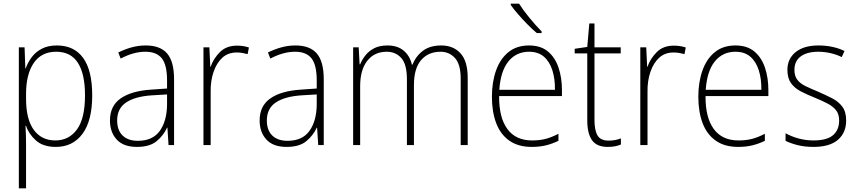

<svg xmlns="http://www.w3.org/2000/svg" viewBox="-20 -785 4641 1039"><path d="M288 -539Q381 -539 430 -471.5Q479 -404 479 -269Q479 -132 426.5 -61Q374 10 282 10Q214 10 175 -24.5Q136 -59 121 -104H118Q121 -55 121 -1V234H82V-529H113L117 -415H119Q131 -448 152 -476Q173 -504 206.5 -521.5Q240 -539 288 -539ZM284 -505Q204 -505 162.5 -444Q121 -383 121 -277V-251Q121 -139 163 -82Q205 -25 279 -25Q353 -25 396.5 -84.5Q440 -144 440 -269Q440 -385 401.5 -445Q363 -505 284 -505Z M769 -539Q847 -539 884.5 -495.5Q922 -452 922 -355V0H892L886 -94H884Q865 -52 827.5 -21Q790 10 721 10Q648 10 611.5 -30Q575 -70 575 -133Q575 -212 633 -252.5Q691 -293 798 -300L884 -306V-349Q884 -434 855.5 -469.5Q827 -505 767 -505Q735 -505 702 -496Q669 -487 633 -468L620 -501Q654 -518 691.5 -528.5Q729 -539 769 -539ZM801 -269Q711 -263 662.5 -230.5Q614 -198 614 -133Q614 -80 643.5 -51.5Q673 -23 726 -23Q806 -23 844.5 -76.5Q883 -130 884 -219V-274Z M1262 -538Q1298 -538 1327 -528L1320 -492Q1306 -496 1291.5 -498.5Q1277 -501 1261 -501Q1214 -501 1183 -472.5Q1152 -444 1135.5 -395.5Q1119 -347 1120 -288V0H1081V-529H1113L1118 -424H1120Q1135 -468 1170 -503Q1205 -538 1262 -538Z M1579 -539Q1657 -539 1694.5 -495.5Q1732 -452 1732 -355V0H1702L1696 -94H1694Q1675 -52 1637.5 -21Q1600 10 1531 10Q1458 10 1421.5 -30Q1385 -70 1385 -133Q1385 -212 1443 -252.5Q1501 -293 1608 -300L1694 -306V-349Q1694 -434 1665.5 -469.5Q1637 -505 1577 -505Q1545 -505 1512 -496Q1479 -487 1443 -468L1430 -501Q1464 -518 1501.5 -528.5Q1539 -539 1579 -539ZM1611 -269Q1521 -263 1472.5 -230.5Q1424 -198 1424 -133Q1424 -80 1453.5 -51.5Q1483 -23 1536 -23Q1616 -23 1654.5 -76.5Q1693 -130 1694 -219V-274Z M2368 -539Q2433 -539 2472 -496.5Q2511 -454 2511 -363V0H2473V-360Q2473 -437 2442 -471Q2411 -505 2364 -505Q2298 -505 2259 -460Q2220 -415 2220 -324V0H2182V-356Q2182 -437 2151.5 -471Q2121 -505 2073 -505Q2006 -505 1967.5 -456Q1929 -407 1929 -319V0H1891V-529H1921L1926 -437H1929Q1939 -462 1957.5 -485.5Q1976 -509 2005 -524Q2034 -539 2077 -539Q2131 -539 2164.5 -511Q2198 -483 2209 -435H2212Q2231 -482 2269 -510.5Q2307 -539 2368 -539Z M2843 -539Q2906 -539 2945 -506.5Q2984 -474 3002.5 -419Q3021 -364 3021 -297V-265H2681Q2680 -149 2725.5 -87Q2771 -25 2859 -25Q2899 -25 2931 -33Q2963 -41 3002 -61V-23Q2969 -7 2934.5 1.5Q2900 10 2858 10Q2784 10 2736 -24Q2688 -58 2665 -119Q2642 -180 2642 -262Q2642 -341 2664.5 -404Q2687 -467 2731.5 -503Q2776 -539 2843 -539ZM2843 -505Q2774 -505 2731.5 -453Q2689 -401 2682 -299H2983Q2984 -358 2969 -405Q2954 -452 2923 -478.5Q2892 -505 2843 -505ZM2789 -765Q2811 -730 2846 -687.5Q2881 -645 2911 -615V-606H2885Q2861 -626 2834.5 -653Q2808 -680 2784 -707.5Q2760 -735 2744 -758V-765Z M3274 -24Q3293 -24 3310 -27.5Q3327 -31 3340 -36V-3Q3326 3 3309 6.5Q3292 10 3269 10Q3209 10 3183.5 -26.5Q3158 -63 3158 -133V-496H3090V-521L3158 -531L3169 -658H3197V-529H3339V-496H3197V-135Q3197 -80 3213.5 -52Q3230 -24 3274 -24Z M3626 -538Q3662 -538 3691 -528L3684 -492Q3670 -496 3655.5 -498.5Q3641 -501 3625 -501Q3578 -501 3547 -472.5Q3516 -444 3499.5 -395.5Q3483 -347 3484 -288V0H3445V-529H3477L3482 -424H3484Q3499 -468 3534 -503Q3569 -538 3626 -538Z M3960 -539Q4023 -539 4062 -506.5Q4101 -474 4119.5 -419Q4138 -364 4138 -297V-265H3798Q3797 -149 3842.5 -87Q3888 -25 3976 -25Q4016 -25 4048 -33Q4080 -41 4119 -61V-23Q4086 -7 4051.5 1.5Q4017 10 3975 10Q3901 10 3853 -24Q3805 -58 3782 -119Q3759 -180 3759 -262Q3759 -341 3781.5 -404Q3804 -467 3848.5 -503Q3893 -539 3960 -539ZM3960 -505Q3891 -505 3848.5 -453Q3806 -401 3799 -299H4100Q4101 -358 4086 -405Q4071 -452 4040 -478.5Q4009 -505 3960 -505Z M4559 -133Q4559 -67 4514.5 -28.5Q4470 10 4382 10Q4334 10 4295 0Q4256 -10 4231 -23V-64Q4263 -46 4302 -35.5Q4341 -25 4382 -25Q4455 -25 4488 -53.5Q4521 -82 4521 -133Q4521 -167 4504.5 -188Q4488 -209 4458.5 -224.5Q4429 -240 4390 -256Q4347 -273 4313.5 -290.5Q4280 -308 4260.5 -335Q4241 -362 4241 -407Q4241 -467 4285.5 -503Q4330 -539 4409 -539Q4450 -539 4486 -531Q4522 -523 4550 -509L4535 -476Q4510 -489 4476 -497Q4442 -505 4408 -505Q4348 -505 4313.5 -480Q4279 -455 4279 -407Q4279 -374 4294.5 -353.5Q4310 -333 4339 -319Q4368 -305 4407 -289Q4448 -271 4482.5 -253.5Q4517 -236 4538 -208Q4559 -180 4559 -133Z"/></svg>

Font: Noto Sans Ethiopic SemiCondensed ExtraLight
Style: Regular
Weight: 200
Width: 4
Designer: Monotype Design Team
Foundry: Monotype Imaging Inc.
Version: Version 2.102; ttfautohint (v1.8.4.7-5d5b)